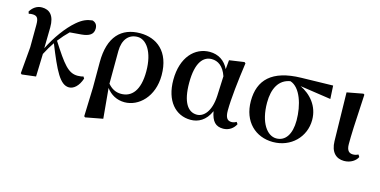

<svg xmlns="http://www.w3.org/2000/svg" viewBox="-74 -939 3050 1541"><g transform="rotate(15 1450.5 -168.5)"><path d="M494 16C532 16 572 -17 594 -84L584 -99C575 -95 558 -92 537 -92C458 -92 413 -153 305 -321C332 -356 359 -386 386 -412L483 -420C546 -426 580 -447 580 -495C580 -530 561 -546 538 -552C495 -547 460 -535 411 -493C343 -435 272 -337 222 -236L225 -410C226 -510 183 -548 120 -548C75 -548 43 -520 24 -488L30 -471C40 -474 49 -475 59 -475C98 -475 112 -459 112 -403L111 -214L92 6L101 14L217 0L223 -189C246 -233 262 -260 286 -295C370 -86 419 16 494 16Z M673 208 682 215 826 188 803 -62C838 -14 891 16 955 16C1072 16 1188 -91 1188 -270C1188 -468 1072 -552 936 -552C780 -552 681 -456 681 -243V-32ZM801 -97 802 -369C803 -462 848 -518 923 -518C994 -518 1061 -432 1061 -268C1061 -109 999 -42 911 -42C865 -42 829 -63 801 -97Z M1504 15C1566 15 1628 -15 1665 -100C1680 -18 1712 16 1775 16C1823 16 1861 -13 1878 -49L1866 -65C1854 -58 1843 -53 1826 -53C1791 -53 1774 -76 1774 -135C1774 -229 1792 -389 1813 -537L1803 -545L1679 -527L1672 -451C1641 -516 1585 -552 1514 -552C1391 -552 1288 -449 1288 -259C1288 -86 1378 15 1504 15ZM1669 -391 1662 -227C1655 -90 1595 -38 1542 -38C1467 -38 1417 -109 1417 -270C1417 -441 1475 -500 1544 -500C1595 -500 1642 -470 1669 -391Z M2188 16C2338 16 2448 -95 2448 -236C2448 -352 2375 -433 2288 -475L2545 -437L2539 -547L2276 -541C2033 -536 1933 -431 1933 -257C1933 -85 2044 16 2188 16ZM2199 -492C2285 -465 2328 -327 2328 -200C2328 -86 2283 -19 2207 -19C2131 -19 2062 -111 2062 -278C2062 -394 2105 -477 2199 -492Z M2779 15C2835 15 2876 -16 2890 -47L2879 -65C2867 -59 2854 -54 2835 -54C2805 -54 2782 -70 2782 -126C2782 -197 2785 -288 2800 -541L2791 -547L2657 -522L2665 -119C2667 -29 2712 15 2779 15Z"/></g></svg>

Font: Noto Serif SC
Style: Bold
Weight: 700
Designer: Ryoko NISHIZUKA 西塚涼子 (kana & ideographs); Frank Grießhammer (Latin, Greek & Cyrillic); Wenlong ZHANG 张文龙 (bopomofo); San
Foundry: Adobe
Version: Version 2.001;hotconv 1.1.0;makeotfexe 2.6.0